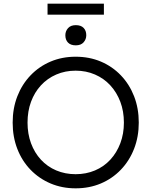

<svg xmlns="http://www.w3.org/2000/svg" viewBox="-20 -1016 825 1046"><path d="M49 -348Q49 -426 74.5 -491.5Q100 -557 146.5 -605.5Q193 -654 255.5 -680.5Q318 -707 392 -707Q467 -707 529.5 -680.5Q592 -654 638.5 -605.5Q685 -557 710.5 -491.5Q736 -426 736 -348Q736 -271 710.5 -205.5Q685 -140 638.5 -91.5Q592 -43 529.5 -16.5Q467 10 392 10Q318 10 255.5 -16.5Q193 -43 146.5 -91Q100 -139 74.5 -204.5Q49 -270 49 -348ZM655 -348Q655 -410 635.5 -461.5Q616 -513 581 -551Q546 -589 497.5 -610Q449 -631 392 -631Q335 -631 286.5 -610Q238 -589 203 -551Q168 -513 149 -461.5Q130 -410 130 -348Q130 -287 149 -235.5Q168 -184 203 -146Q238 -108 286.5 -87.5Q335 -67 392 -67Q449 -67 497.5 -87.5Q546 -108 581 -146Q616 -184 635.5 -235.5Q655 -287 655 -348ZM336 -824Q336 -846 350.5 -862.5Q365 -879 393 -879Q421 -879 435.5 -864Q450 -849 450 -824Q450 -802 435.5 -785.5Q421 -769 393 -769Q365 -769 350.5 -784Q336 -799 336 -824ZM239 -936V-996H546V-936Z"/></svg>

Font: Mach Light
Style: Regular
Weight: 300
Version: Version 1.002